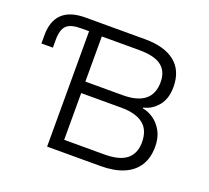

<svg xmlns="http://www.w3.org/2000/svg" viewBox="-120 -856 1098 1007"><g transform="rotate(20 428.5 -352.5)"><path d="M236 0V-644H192Q133 -644 110 -621Q87 -598 87 -541V-498H23V-544Q23 -624 65.5 -664.5Q108 -705 193 -705H526Q635 -705 693.5 -658Q752 -611 752 -520Q752 -454 719 -414.5Q686 -375 640 -365V-360Q671 -355 700.5 -334.5Q730 -314 749.5 -278.5Q769 -243 769 -193Q769 -130 741.5 -87Q714 -44 661.5 -22Q609 0 534 0ZM308 -64H532Q617 -64 656.5 -96.5Q696 -129 696 -191Q696 -260 654 -292.5Q612 -325 532 -325H308ZM308 -389H517Q598 -389 639 -422Q680 -455 680 -521Q680 -581 641 -611Q602 -641 517 -641H308Z"/></g></svg>

Font: Nunito Sans 6pt Light
Style: Regular
Weight: 300
Version: Version 3.101;gftools[0.9.27]